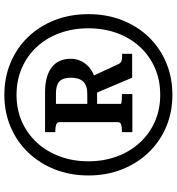

<svg xmlns="http://www.w3.org/2000/svg" viewBox="15 -796 812 882"><g transform="rotate(-90 421.0 -355.0)"><path d="M426 -25Q494 -25 550 -49.5Q606 -74 647 -118.5Q688 -163 710 -223.5Q732 -284 732 -355Q732 -426 710 -486.5Q688 -547 647 -591.5Q606 -636 550 -660.5Q494 -685 426 -685Q359 -685 303.5 -660.5Q248 -636 207 -591.5Q166 -547 143.5 -486.5Q121 -426 121 -355Q121 -284 143.5 -223.5Q166 -163 207 -118.5Q248 -74 303.5 -49.5Q359 -25 426 -25ZM426 31Q347 31 279.5 2.5Q212 -26 162 -78Q112 -130 84 -200.5Q56 -271 56 -355Q56 -439 84 -509.5Q112 -580 162 -632Q212 -684 279.5 -712.5Q347 -741 426 -741Q506 -741 574 -712.5Q642 -684 692 -632Q742 -580 769.5 -509.5Q797 -439 797 -355Q797 -271 769.5 -200.5Q742 -130 692 -78Q642 -26 574 2.5Q506 31 426 31ZM255 -153V-201H260Q278 -201 289.5 -204.5Q301 -208 301 -220V-487Q301 -499 289.5 -503Q278 -507 260 -507H255V-554H438Q513 -554 552.5 -523.5Q592 -493 592 -437Q592 -410 581 -387.5Q570 -365 550 -349Q530 -333 501 -324Q472 -315 437 -315H385V-206Q385 -204 390.5 -203Q396 -202 405 -201.5Q414 -201 423 -201H430V-153ZM433 -504H385V-360H431Q469 -360 487 -378.5Q505 -397 505 -435Q505 -473 487.5 -488.5Q470 -504 433 -504ZM428 -336 504 -354 568 -216Q573 -206 581.5 -203Q590 -200 603 -200H615V-154H505Z"/></g></svg>

Font: Roboto Serif SemiCondensed Medium
Style: Regular
Weight: 500
Width: 4
Designer: Greg Gazdowicz
Foundry: Commercial Type
Version: Version 1.007